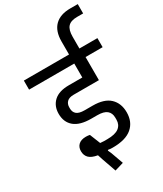

<svg xmlns="http://www.w3.org/2000/svg" viewBox="-279 -1052 1077 1266"><g transform="rotate(-30 260.0 -419.5)"><path d="M170 13 157 -27Q111 -35 92 -55Q73 -75 73 -106Q73 -137 92.5 -155Q112 -173 149 -173Q164 -173 178 -170L210 -90Q225 -88 238.5 -88Q252 -88 263 -88Q324 -88 352 -109.5Q380 -131 380 -169V-185Q380 -220 357.5 -239Q335 -258 285 -258H239Q154 -258 111.5 -293.5Q69 -329 69 -393Q69 -452 107.5 -487.5Q146 -523 222 -523H324V-629H-20V-698H324V-797Q324 -876 365 -916.5Q406 -957 483 -957H540V-886H494Q446 -886 424.5 -863Q403 -840 403 -787V-698H540V-629H410V-453H218Q183 -453 167 -437Q151 -421 151 -396V-387Q151 -359 169 -343.5Q187 -328 229 -328H290Q378 -328 420.5 -287.5Q463 -247 463 -178Q463 -105 414.5 -63.5Q366 -22 268 -22Q259 -22 251 -22.5Q243 -23 232 -25L229 -21L241 6L274 98L207 118Z"/></g></svg>

Font: IBM Plex Sans Devanagari Text
Style: Regular
Weight: 450
Designer: Mike Abbink, Paul van der Laan, Pieter van Rosmalen, Erin McLaughlin
Foundry: Bold Monday
Version: Version 1.1